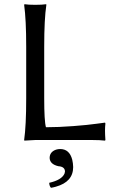

<svg xmlns="http://www.w3.org/2000/svg" viewBox="-20 -668 555 916"><path d="M267.1 43Q311.5 43 324.7 94.2Q328.6 110.8 329.1 128.9Q329.1 199.7 246.6 222.7Q234.9 226.1 223.1 228Q215.3 219.2 214.8 204.1Q273.9 190.9 287.6 160.6Q289.6 155.3 290 150.9Q290 129.4 264.2 125.5Q261.2 125 258.8 125Q218.3 115.7 216.8 85.9Q216.8 56.6 247.6 45.9Q257.3 43 267.1 43ZM190.9 -444.8V-200.2Q190.9 -89.8 199.2 -61Q259.3 -61 329.6 -66.4Q399.9 -71.8 440.4 -77.6L481 -83L482.9 -79.1Q481 -63 481 -43.9Q481 -27.3 482.9 0L481 2.9Q456.5 0 420.9 0H147.9L96.2 2.9L95.2 0Q105 -68.4 105 -200.2V-444.8Q105 -573.7 95.2 -645L97.2 -647.9Q115.2 -645 147.9 -645Q181.6 -645 200.2 -647.9L201.2 -645Q190.9 -577.6 190.9 -444.8Z"/></svg>

Font: Linux Biolinum Capitals O
Style: Small Caps
Weight: 400
Designer: Philipp H. Poll
Foundry: Philipp H. Poll
Version: Version 1.0.4